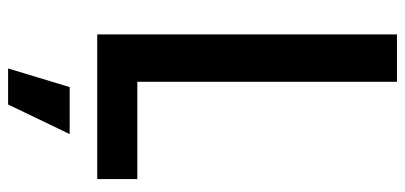

<svg xmlns="http://www.w3.org/2000/svg" viewBox="-283 -497 1000 474"><g transform="rotate(90 217.0 -260.0)"><path d="M195 68H311L238 220H149ZM65 -740H182V-99H422V0H65Z"/></g></svg>

Font: Encode Sans Compressed
Style: SemiBold
Weight: 600
Designer: Pablo Impallari, Andres Torresi
Foundry: Pablo Impallari, Andres Torresi
Version: Version 1.000; ttfautohint (v1.00) -l 8 -r 50 -G 200 -x 14 -